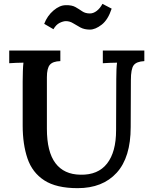

<svg xmlns="http://www.w3.org/2000/svg" viewBox="-20 -963 797 999"><path d="M294 -645Q255 -644 239.5 -626Q224 -608 224 -561V-293Q224 -173 268.5 -114Q313 -55 399 -54Q490 -52 537 -112Q584 -172 584 -285L585 -553Q585 -578 586 -601Q587 -624 589 -637Q572 -637 550 -636Q528 -635 515 -634V-700H731V-645Q690 -643 675.5 -623.5Q661 -604 661 -546L660 -302Q660 -144 587 -64Q514 16 384 16Q273 16 210.5 -24.5Q148 -65 123 -138.5Q98 -212 98 -310V-539Q98 -565 99 -593.5Q100 -622 102 -637Q85 -637 63 -636Q41 -635 28 -634V-700H294ZM561 -918Q542 -860 509 -834.5Q476 -809 448 -809Q419 -809 398.5 -820Q378 -831 360.5 -842Q343 -853 323 -853Q309 -853 290.5 -844Q272 -835 258 -811L210 -839Q226 -881 258.5 -908.5Q291 -936 322 -936Q354 -937 373 -926Q392 -915 408 -904Q424 -893 448 -893Q466 -893 483.5 -906.5Q501 -920 513 -943Z"/></svg>

Font: Lora SemiBold
Style: Regular
Weight: 600
Designer: Olga Karpushina, Alexei Vanyashin (Cyrillic)
Foundry: Cyreal
Version: Version 3.011; ttfautohint (v1.8.4.7-5d5b)